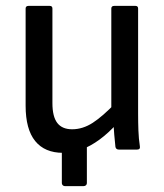

<svg xmlns="http://www.w3.org/2000/svg" viewBox="-20 -508 557 652"><path d="M200 124Q196 124 193 121Q190 118 190 114V-42H275V114Q275 118 272 121Q269 124 264 124ZM194 11Q132 11 99.5 -29Q67 -69 67 -149V-479Q67 -488 77 -488H149Q158 -488 158 -479V-158Q158 -112 174.5 -90.5Q191 -69 225 -69Q261 -69 295 -91Q329 -113 374 -160L377 -88Q348 -56 318 -34Q288 -12 257.5 -0.5Q227 11 194 11ZM384 0Q374 0 372 -9Q370 -29 368 -50.5Q366 -72 365 -93L358 -131V-479Q358 -488 368 -488H440Q449 -488 449 -479V-122Q449 -93 450 -65Q451 -37 455 -11Q457 0 445 0Z"/></svg>

Font: Sofia Sans Semi Condensed Medium
Style: Regular
Weight: 500
Designer: Botio Nikoltchev, Ani Petrova
Foundry: lettersoup
Version: Version 4.100